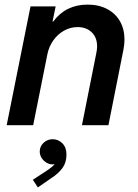

<svg xmlns="http://www.w3.org/2000/svg" viewBox="-20 -549 605 842"><path d="M113.8 -521H224.1L210.4 -454.6H213.4Q268.6 -528.8 364.3 -528.8Q412.6 -528.8 449.2 -509.8Q485.8 -490.7 505.9 -456.1Q525.9 -421.4 525.9 -375.5Q525.9 -355 521.5 -332L455.6 0H339.4L402.8 -318.4Q405.8 -333 405.8 -345.7Q405.8 -384.8 382.1 -407.5Q358.4 -430.2 320.3 -430.2Q289.1 -430.2 261.2 -414.8Q233.4 -399.4 214.1 -372.3Q194.8 -345.2 188 -312L125.5 0H9.3ZM124 239.3 179.7 203.1 189 196.8Q210.9 182.1 219.7 170.9Q213.9 171.9 210 171.9Q196.8 171.9 183.8 164.3Q170.9 156.7 162.6 143.8Q154.3 130.9 154.3 115.2Q154.3 93.3 170.9 77.4Q187.5 61.5 210.9 61.5Q235.8 61.5 253.7 79.6Q271.5 97.7 271.5 128.9Q271.5 164.1 253.7 188.2Q235.8 212.4 206.1 231.4L146 272.9Z"/></svg>

Font: Reddit Sans Chocolate SemiBold
Style: Italic
Weight: 600
Italic angle: -11.25°
Designer: Stephen Hutchings
Version: Version 1.013